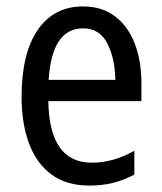

<svg xmlns="http://www.w3.org/2000/svg" viewBox="-20 -566 502 596"><path d="M238 -546Q297 -546 337.5 -515Q378 -484 398.5 -430Q419 -376 419 -308V-252H130Q133 -61 265 -61Q332 -61 397 -98V-24Q365 -7 331.5 1.5Q298 10 257 10Q186 10 139.5 -24.5Q93 -59 70 -121Q47 -183 47 -265Q47 -400 97 -473Q147 -546 238 -546ZM238 -478Q141 -478 131 -318H338Q337 -385 313 -431.5Q289 -478 238 -478Z"/></svg>

Font: Noto Sans Tamil Condensed
Style: Regular
Weight: 400
Width: 3
Designer: Jelle Bosma - Monotype Design Team
Foundry: Monotype Imaging Inc.
Version: Version 2.004; ttfautohint (v1.8.4.7-5d5b)